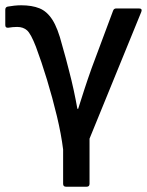

<svg xmlns="http://www.w3.org/2000/svg" viewBox="-24 -522 557 727"><path d="M226 185Q215 185 215 174V44Q208 -13 191.5 -82Q175 -151 154 -220Q133 -289 112 -345Q93 -394 78.5 -407Q64 -420 41 -420Q25 -420 7 -417Q-4 -416 -4 -427V-485Q-4 -495 5 -497Q16 -499 29.5 -500.5Q43 -502 56 -502Q97 -502 125.5 -490.5Q154 -479 174.5 -447Q195 -415 211 -352Q218 -327 225 -302Q232 -277 238 -252Q247 -218 255 -181Q263 -144 269 -110H272Q283 -145 295.5 -183.5Q308 -222 323 -264L404 -481Q407 -490 416 -490H502Q516 -490 511 -477L315 3V174Q315 185 304 185Z"/></svg>

Font: Sofia Sans SemiBold
Style: Regular
Weight: 600
Designer: Botio Nikoltchev, Ani Petrova
Foundry: lettersoup
Version: Version 4.101; ttfautohint (v1.8.4.7-5d5b)